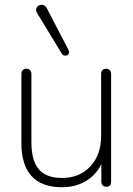

<svg xmlns="http://www.w3.org/2000/svg" viewBox="-20 -779 557 807"><path d="M70 -177V-468Q70 -478 75.5 -484Q81 -490 91 -490Q101 -490 106.5 -484Q112 -478 112 -468V-181Q112 -104 143 -67.5Q174 -31 241 -31Q314 -31 359.5 -79.5Q405 -128 405 -207V-468Q405 -478 410.5 -484Q416 -490 426 -490Q436 -490 441.5 -484Q447 -478 447 -468V-16Q447 -5 442 0.5Q437 6 427 6Q417 6 411.5 0Q406 -6 406 -16V-121H418Q400 -59 352.5 -25.5Q305 8 241 8Q155 8 112.5 -39Q70 -86 70 -177ZM177 -744 268 -569Q273 -559 268 -552Q263 -545 254 -545Q245 -545 240 -553L136 -724Q128 -737 135 -748Q142 -759 155.5 -759Q169 -759 177 -744Z"/></svg>

Font: SN Pro Thin
Style: Regular
Weight: 200
Designer: Tobias Whetton
Foundry: Supernotes
Version: Version 1.003;Glyphs 3.3 (3324)